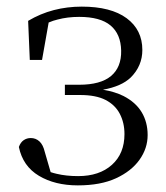

<svg xmlns="http://www.w3.org/2000/svg" viewBox="-20 -546 501 580"><path d="M215 14Q146 14 97.5 -15Q49 -44 37 -102Q42 -116 51.5 -122.5Q61 -129 73 -129Q88 -129 99 -119Q110 -109 115 -88L133 -26Q142 -23 151 -21Q180 -14 216 -14Q280 -14 318 -48Q356 -82 356 -141Q356 -175 342 -202Q328 -229 299 -244Q270 -259 222 -259H176V-290H219Q284 -290 315.5 -316.5Q347 -343 346 -393Q345 -443 314 -469Q283 -495 219 -495Q184 -495 154 -487Q141 -484 127 -478L107 -365H70L65 -483Q102 -505 142.5 -515.5Q183 -526 227 -526Q315 -526 362.5 -491Q410 -456 410 -395Q410 -347 375 -312Q347 -285 291 -275Q327 -269 353 -256Q390 -237 408 -207Q426 -177 426 -138Q426 -98 401.5 -63.5Q377 -29 330.5 -7.5Q284 14 215 14Z"/></svg>

Font: Early Summer Mincho Light
Style: Regular
Weight: 300
Designer: GuiWonder
Version: Version 1.002